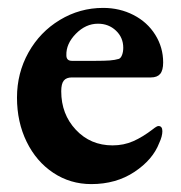

<svg xmlns="http://www.w3.org/2000/svg" viewBox="-20 -452 457 486"><path d="M23 -205Q23 -267 52 -319Q81 -371 131.5 -401.5Q182 -432 241 -432Q283 -432 318 -414Q353 -396 373 -364Q393 -332 393 -294Q393 -274 385.5 -265Q378 -256 362 -256H162Q148 -256 141.5 -248Q135 -240 135 -221Q135 -163 172 -123.5Q209 -84 265 -84Q293 -84 317 -94.5Q341 -105 367 -125Q377 -133 381 -133Q391 -133 391 -120Q391 -107 383 -90Q367 -48 320.5 -17Q274 14 211 14Q158 14 115 -14.5Q72 -43 47.5 -93Q23 -143 23 -205ZM222 -298Q245 -298 258 -299Q271 -300 281 -303Q286 -305 289 -313Q292 -321 292 -331Q292 -357 273.5 -374.5Q255 -392 228 -392Q197 -392 172 -366.5Q147 -341 148 -312Q148 -298 162 -298Z"/></svg>

Font: EB Garamond
Style: Bold
Weight: 700
Designer: Georg Duffner and Octavio Pardo
Foundry: Georg Duffner
Version: Version 1.000; ttfautohint (v1.6)